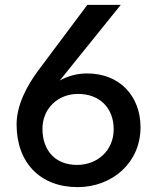

<svg xmlns="http://www.w3.org/2000/svg" viewBox="-20 -759 636 787"><path d="M338 -739 136 -469C90 -407 48 -328 48 -249C48 -92 145 8 298 8C441 8 556 -93 556 -237C556 -365 471 -458 337 -458C298 -458 259 -448 225 -429L475 -739ZM296 -83C204 -83 154 -145 154 -231C154 -313 216 -374 300 -374C388 -374 446 -317 446 -229C446 -142 379 -83 296 -83Z"/></svg>

Font: Spoqa Han Sans Neo Medium
Style: Regular
Weight: 500
Designer: [Spoqa Han Sans Neo] Dong-huui Kim  Younghwa Kang  Yujin Lee  [Noto Sans] Ryoko NISHIZUKA  (kana & ideographs); Paul D. 
Foundry: Spoqa (http://www.spoqa-han-sans.com)
Version: Version 1.000